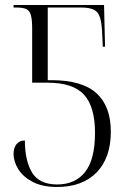

<svg xmlns="http://www.w3.org/2000/svg" viewBox="-20 -734 514 764"><path d="M207 10Q149 10 110.5 -10Q72 -30 53 -60.5Q34 -91 34 -122Q34 -145 45.5 -160Q57 -175 79 -175Q79 -95 107.5 -47.5Q136 0 208 0Q279 0 318.5 -49.5Q358 -99 358 -206Q358 -309 314.5 -357Q271 -405 169 -405H108V-620Q108 -657 102.5 -675Q97 -693 83.5 -698.5Q70 -704 46 -704H34V-714H394L398 -548H389L386 -613Q383 -666 367 -685Q351 -704 303 -704H170V-415H184Q307 -415 364 -363Q421 -311 421 -210Q421 -106 364.5 -48Q308 10 207 10Z"/></svg>

Font: Noto Serif Display Condensed Light
Style: Regular
Weight: 300
Width: 3
Designer: Monotype Design Team
Foundry: Monotype Imaging Inc.
Version: Version 2.009